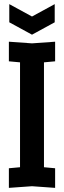

<svg xmlns="http://www.w3.org/2000/svg" viewBox="-20 -906 310 930"><path d="M23 4V-91L77 -96V-604L23 -609V-704L135 -696L247 -704V-609L193 -604V-96L247 -91V4L135 -4ZM245 -886V-798L135 -738L25 -798V-886L135 -826Z"/></svg>

Font: Tektur Condensed Medium
Style: Regular
Weight: 500
Width: 3
Designer: Adam Jagosz
Foundry: Adam Jagosz
Version: Version 1.005;gftools[0.9.30]